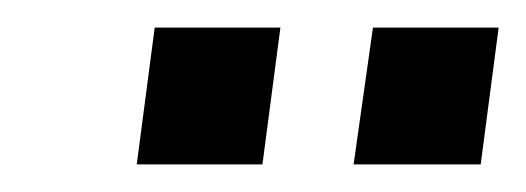

<svg xmlns="http://www.w3.org/2000/svg" viewBox="-20 -743 381 139"><path d="M92 -723H183L170 -624H79ZM250 -723H341L328 -624H236Z"/></svg>

Font: Archivo Narrow Medium
Style: Italic
Weight: 500
Italic angle: -8°
Designer: Hector Gatti
Foundry: Omnibus-Type
Version: Version 2.001